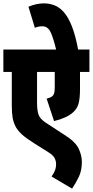

<svg xmlns="http://www.w3.org/2000/svg" viewBox="-20 -916 551 1140"><path d="M511 -489H455V-386Q455 -334 447 -303Q439 -272 416 -251Q397 -233 367.5 -219.5Q338 -206 301 -197L257 -330Q268 -333 277.5 -337Q287 -341 292 -346Q305 -358 305 -392V-489H200V-305Q200 -261 208.5 -236Q217 -211 251 -188L363 -115Q427 -75 446.5 -34.5Q466 6 466 46Q466 96 448.5 133Q431 170 408 204L286 132Q297 117 305 99Q313 81 313 58Q313 40 304 22.5Q295 5 266 -13L180 -67Q133 -97 110.5 -117.5Q88 -138 75 -160Q60 -188 55 -216.5Q50 -245 50 -292V-489H0V-622H511ZM315 -615Q297 -690 280.5 -725Q264 -760 231 -760Q208 -760 187 -751L149 -876Q169 -885 193.5 -890.5Q218 -896 240 -896Q272 -896 302 -885Q332 -874 358.5 -844.5Q385 -815 407 -759.5Q429 -704 445 -615Z"/></svg>

Font: Noto Sans Devanagari UI ExtraCondensed Black
Style: Regular
Weight: 900
Width: 2
Designer: Jelle Bosma - Monotype Design Team
Foundry: Monotype Imaging Inc.
Version: Version 2.003